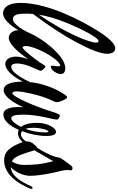

<svg xmlns="http://www.w3.org/2000/svg" viewBox="212 -998 792 1287"><g transform="rotate(90 608.5 -355.0)"><path d="M326 -677C326 -709 313 -731 289 -731C257 -731 216 -683 170 -610C110 -515 -15 -283 -15 -97C-15 -7 20 21 56 21C103 21 164 -56 208 -162C209 -164 210 -166 210 -168C210 -173 207 -177 203 -177C201 -177 196 -176 193 -169C178 -133 132 -45 94 -45C64 -45 57 -78 57 -127C57 -143 57 -161 59 -180C207 -374 326 -590 326 -677ZM82 -300C116 -420 211 -619 240 -619C248 -619 251 -615 251 -602C251 -557 188 -400 64 -219C68 -244 74 -271 82 -300Z M535 -162C536 -164 537 -167 537 -169C537 -174 533 -177 529 -177C526 -177 523 -175 520 -169C517 -163 462 -34 414 -34C395 -34 391 -55 391 -73C391 -99 399 -134 416 -173C431 -209 440 -223 440 -232C440 -239 419 -263 412 -263C404 -263 400 -249 383 -224C363 -195 298 -110 284 -110C278 -110 274 -118 274 -132C274 -189 350 -340 401 -362C408 -362 410 -358 410 -348C410 -337 406 -320 406 -309C406 -303 407 -299 412 -299C439 -299 462 -346 462 -364C462 -381 454 -396 422 -396C388 -395 350 -375 297 -319C240 -259 168 -151 168 -81C168 -39 197 -17 218 -17C263 -17 319 -87 363 -147C349 -112 345 -85 345 -64C345 -36 357 6 394 6C450 6 508 -89 535 -162Z M954 -171C955 -174 956 -178 956 -179C956 -183 952 -186 948 -186C945 -186 941 -184 939 -178C916 -126 889 -99 865 -99C857 -99 851 -101 845 -106C865 -159 877 -219 877 -270C877 -333 856 -334 848 -334C827 -334 789 -284 789 -208C789 -153 800 -119 816 -100C798 -64 776 -34 759 -34C742 -34 734 -56 734 -115C734 -219 767 -309 767 -342C767 -350 747 -360 739 -360C729 -360 714 -307 698 -258C683 -212 616 -41 590 -41C582 -41 578 -54 578 -71C578 -119 603 -211 616 -250C633 -302 650 -320 650 -338C650 -360 637 -384 628 -400C625 -406 621 -408 617 -408C615 -408 611 -407 608 -403C573 -359 513 -247 513 -104C513 -43 527 17 570 17C610 17 652 -43 684 -114C683 -101 683 -89 683 -79C683 -49 688 19 733 19C774 19 810 -25 836 -84C844 -80 852 -79 860 -79C883 -79 923 -96 954 -171ZM822 -185C822 -223 835 -283 848 -283C853 -283 853 -260 853 -255C853 -225 846 -173 829 -130C824 -144 822 -163 822 -185Z M1230 -162C1231 -164 1232 -167 1232 -169C1232 -174 1228 -177 1224 -177C1221 -177 1218 -175 1215 -169C1179 -90 1144 -36 1086 -31C1121 -62 1144 -119 1144 -158C1144 -233 1119 -336 1112 -363C1107 -381 1105 -398 1105 -410C1105 -424 1108 -427 1108 -432C1108 -438 1102 -445 1093 -445C1085 -445 1078 -439 1067 -424C1052 -404 1026 -369 1023 -359C1021 -353 1020 -344 1018 -335C1006 -291 978 -242 957 -209C948 -205 933 -187 926 -178C916 -165 913 -148 913 -134C913 -124 916 -115 918 -109C952 -19 985 14 1040 14C1144 14 1204 -97 1230 -162ZM1046 -316C1067 -237 1071 -190 1071 -118C1071 -91 1063 -60 1047 -38C1014 -56 1001 -103 989 -138C983 -155 978 -175 973 -189C996 -230 1027 -282 1046 -316Z"/></g></svg>

Font: Mervale Script
Style: Regular
Weight: 400
Designer: Astigmatic (AOETI)
Foundry: Astigmatic (AOETI)
Version: Version 1.000